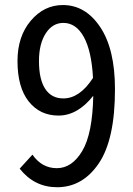

<svg xmlns="http://www.w3.org/2000/svg" viewBox="-20 -746 540 777"><path d="M236.3 -347.7Q302.7 -347.7 356.4 -430.7Q350.6 -539.1 319.3 -596.2Q288.1 -653.3 236.3 -653.3Q192.4 -653.3 165 -610.8Q137.7 -568.4 137.7 -499Q137.7 -424.8 163.1 -386.2Q188.5 -347.7 236.3 -347.7ZM59.6 -63.5 111.3 -120.1Q149.4 -65.4 210 -65.4Q271.5 -65.4 313 -135.3Q354.5 -205.1 357.4 -358.4Q293.9 -278.3 216.8 -278.3Q141.6 -278.3 96.2 -335.4Q50.8 -392.6 50.8 -499Q50.8 -598.6 104.5 -662.1Q158.2 -725.6 234.4 -725.6Q326.2 -725.6 385.7 -636.2Q445.3 -546.9 445.3 -384.8Q445.3 -181.6 379.9 -85Q314.5 11.7 210.9 11.7Q119.1 11.7 59.6 -63.5Z"/></svg>

Font: GenEi Gothic M Regular
Style: Regular
Weight: 400
Designer: o_tamon (Modified); [Source Han Sans]
Ryoko NISHIZUKA  (kana & ideographs); Paul D. Hunt (Latin, Greek & Cyrillic); Wenl
Version: Version 1.1a;Original Version 1.004